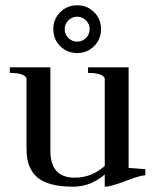

<svg xmlns="http://www.w3.org/2000/svg" viewBox="-20 -694 590 724"><path d="M238 -617.5Q224 -604 224 -584Q224 -564 238 -550.5Q252 -537 271 -537Q290 -537 304 -550.5Q318 -564 318 -584Q318 -604 304 -617.5Q290 -631 271 -631Q252 -631 238 -617.5ZM207 -520Q181 -546 181 -584Q181 -622 207 -648Q233 -674 271 -674Q309 -674 335 -648Q361 -622 361 -584Q361 -546 335 -520Q309 -494 271 -494Q233 -494 207 -520ZM465 -61Q465 -61 528 -56V-33Q509 -33 453.5 -11.5Q398 10 375 10V-36Q321 10 256 10Q163 10 121.5 -24.5Q80 -59 80 -132V-399Q71 -419 17 -419V-440H170V-125Q170 -24 262 -24Q325 -24 375 -68V-399Q366 -419 312 -419V-440H465Z"/></svg>

Font: Judson
Style: Regular
Weight: 400
Version: Version 20110429